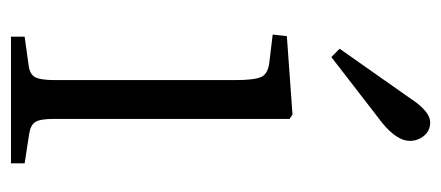

<svg xmlns="http://www.w3.org/2000/svg" viewBox="-247 -557 804 350"><g transform="rotate(90 155.0 -382.0)"><path d="M84 -584 68.8 -599.1 167 -738.8Q186.5 -764.2 203.1 -764.2Q218.3 -764.2 227.5 -752.9Q236.8 -741.7 236.8 -727.1Q236.8 -703.6 204.1 -676.8ZM46.9 0V-24.9L99.1 -32.2Q115.2 -34.2 120.6 -43.9Q126 -53.7 126 -80.1V-409.2Q126 -445.8 119.6 -457.5Q113.3 -469.2 91.8 -471.2L43 -477.1L45.9 -502.9L189 -513.2L196.8 -507.8V-77.1Q196.8 -53.2 202.4 -44.4Q208 -35.6 224.1 -33.2L277.8 -24.9V0Z"/></g></svg>

Font: Literata Light
Style: Regular
Weight: 300
Designer: Latin by Veronika Burian and Jose Scaglione. Greek by Irene Vlachou. Cyrillic by Vera Evstafieva.
Foundry: TypeTogether
Version: Version 3.021